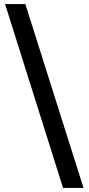

<svg xmlns="http://www.w3.org/2000/svg" viewBox="-20 -740 438 947"><path d="M291 187 5 -720H105L392 187Z"/></svg>

Font: Economica
Style: Bold
Weight: 700
Designer: Vicente Lamonaca
Foundry: Vicente Lamonaca
Version: Version 1.100